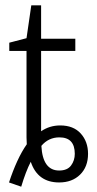

<svg xmlns="http://www.w3.org/2000/svg" viewBox="-20 -678 367 724"><path d="M203 -35Q141 -35 136 -128Q163 -160 204 -160Q262 -160 262 -98Q262 -73 248 -54Q234 -35 203 -35ZM60 26Q77 -31 96 -68Q122 10 203 10Q252 10 282 -19.5Q312 -49 312 -98Q312 -144 284.5 -174.5Q257 -205 207 -205Q167 -205 135 -183V-486H264V-532H135V-658H98L80 -534L15 -517V-486H80V-186Q80 -172 80 -159.5Q80 -147 81 -134Q62 -107 45 -70Q28 -33 14 10Z"/></svg>

Font: Noto Sans UI SemiCondensed Light
Style: Regular
Weight: 300
Width: 4
Designer: Monotype Design Team
Foundry: Monotype Imaging Inc.
Version: Version 1.901